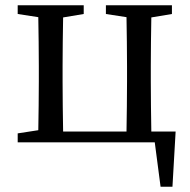

<svg xmlns="http://www.w3.org/2000/svg" viewBox="-20 -539 720 727"><path d="M553 -41C552 -97 551 -176 551 -230V-289C551 -342 552 -418 553 -473L631 -486V-519H381V-486L459 -474C460 -418 461 -342 461 -289V-230C461 -176 460 -97 459 -41H219C218 -97 217 -176 217 -230V-289C217 -342 218 -418 219 -473L297 -486V-519H47V-486L125 -474C126 -418 127 -342 127 -289V-230C127 -177 126 -101 125 -46L47 -34V0H566L588 168H633L645 -41Z"/></svg>

Font: Noto Serif CJK JP Medium
Style: Regular
Weight: 500
Designer: Ryoko NISHIZUKA 西塚涼子 (kana & ideographs); Frank Grießhammer (Latin, Greek & Cyrillic); Wenlong ZHANG 张文龙 (bopomofo); San
Foundry: Adobe Systems Incorporated
Version: Version 1.000;PS 1;hotconv 16.6.53;makeotf.lib2.5.65590